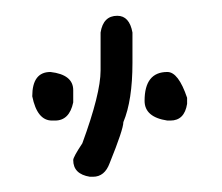

<svg xmlns="http://www.w3.org/2000/svg" viewBox="-20 -743 286 247"><path d="M130.9 -722.7Q146.5 -722.7 150.4 -701.2V-662.1Q150.4 -613.8 138.7 -585.9Q138.7 -576.7 121.1 -533.2Q114.7 -515.6 99.6 -515.6H95.7Q74.2 -519 74.2 -537.1Q74.2 -541 85.9 -558.6Q109.4 -622.6 109.4 -652.3V-701.2Q112.8 -722.7 130.9 -722.7ZM44.9 -650.4Q74.2 -647 74.2 -627V-611.3Q69.3 -587.9 50.8 -587.9H46.9Q27.8 -587.9 21.5 -619.1Q21.5 -650.4 44.9 -650.4ZM195.3 -650.4Q209.5 -650.4 220.7 -617.2V-609.4Q217.3 -587.9 199.2 -587.9H195.3Q166 -592.3 166 -613.3Q166 -650.4 195.3 -650.4Z"/></svg>

Font: CEF Fonts CJK
Style: Regular
Weight: 400
Designer: PartyBoss (派对大魔王)
Version: Release 2.25